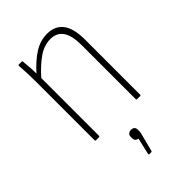

<svg xmlns="http://www.w3.org/2000/svg" viewBox="-213 -565 852 852"><g transform="rotate(-45 213.0 -138.5)"><path d="M74 0Q70 0 70 -4V-368Q70 -396 69 -423.5Q68 -451 66 -475Q66 -480 70 -480H88Q92 -480 92 -476Q94 -459 95.5 -437Q97 -415 97 -396Q135 -439 173.5 -463.5Q212 -488 255 -488Q304 -488 330 -454.5Q356 -421 356 -348V-4Q356 0 352 0H332Q328 0 328 -4V-345Q328 -461 249 -461Q209 -461 172 -435Q135 -409 98 -367V-4Q98 0 94 0ZM198 211Q194 211 195 206L213 128Q194 126 194 106V98Q194 88 200.5 82.5Q207 77 216 77Q239 77 239 98V107Q239 118 234 133L215 207Q214 211 211 211Z"/></g></svg>

Font: Sofia Sans Cond ExtraLight
Style: Regular
Weight: 200
Width: 3
Designer: Botio Nikoltchev, Ani Petrova
Foundry: lettersoup
Version: Version 4.100; ttfautohint (v1.8.3)